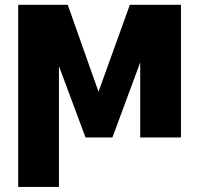

<svg xmlns="http://www.w3.org/2000/svg" viewBox="-20 -565 816 789"><path d="M258.3 -545.4 384.8 -188 513.7 -545.4H644L441.9 0H331.5L128.4 -545.4ZM54.7 -545.4H222.2V203.1H54.7ZM723.6 0H556.2V-545.4H723.6Z"/></svg>

Font: My Font
Style: Regular
Weight: 500
Designer: Rasmus Andersson
Foundry: rsms
Version: Version 0.001